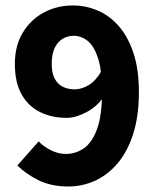

<svg xmlns="http://www.w3.org/2000/svg" viewBox="-20 -667 568 699"><path d="M228.8 12Q166.2 12 119.9 -11.1Q73.6 -34.2 43.2 -64.5L120.8 -152.4Q137.1 -134.5 164.3 -120.5Q191.6 -106.6 219.3 -106.6Q256.7 -106.6 286.4 -127.9Q316.2 -149.2 333.8 -198.4Q351.4 -247.6 351.4 -332.2Q351.4 -411 336.7 -455.7Q322 -500.3 298.7 -518.5Q275.5 -536.7 248.3 -536.7Q226.6 -536.7 208.4 -526Q190.3 -515.4 179.3 -492.9Q168.3 -470.5 168.3 -434.2Q168.3 -401.1 179.2 -380.7Q190 -360.3 208.9 -351Q227.7 -341.7 251.7 -341.7Q277 -341.7 303 -357.2Q329 -372.7 350.4 -410.1L357 -314.1Q332.9 -278.5 293.9 -258.2Q254.8 -237.9 223.3 -237.9Q168.9 -237.9 126.1 -258.8Q83.4 -279.8 58.7 -323.3Q34.1 -366.9 34.1 -434.2Q34.1 -500.3 63 -548.2Q91.8 -596.1 139.8 -621.6Q187.8 -647.1 245.3 -647.1Q291.7 -647.1 334.6 -629.1Q377.6 -611.2 411.4 -573.1Q445.2 -535 465.4 -475.3Q485.6 -415.6 485.6 -332.2Q485.6 -243.4 464.5 -178.4Q443.4 -113.3 407.2 -71.3Q371 -29.3 325 -8.6Q279 12 228.8 12Z"/></svg>

Font: Source Sans Variable
Style: Regular
Weight: 200
Designer: Paul D. Hunt
Foundry: Adobe Systems Incorporated
Version: Version 3.006;hotconv 1.0.111;makeotfexe 2.5.65597